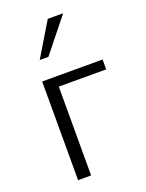

<svg xmlns="http://www.w3.org/2000/svg" viewBox="-145 -842 695 914"><g transform="rotate(-20 202.0 -385.5)"><path d="M88 0H154V-450H394V-500H88ZM293 -771H215L112 -600H156Z"/></g></svg>

Font: Perun Light
Style: Regular
Weight: 300
Foundry: Copyright (c) Stefan Peev, Context Ltd, 2016
Version: Version 1.089